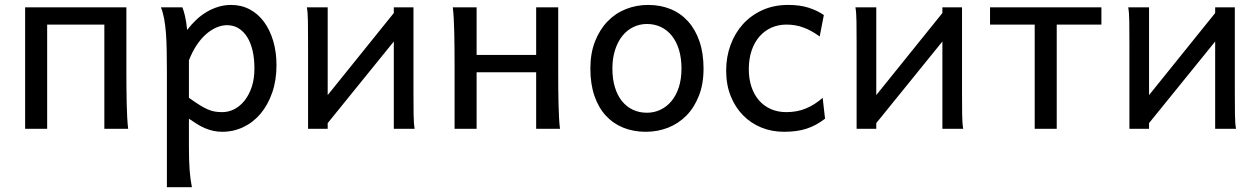

<svg xmlns="http://www.w3.org/2000/svg" viewBox="-20 -528 5165 787"><path d="M498 -239.3Q498 -203.6 498.3 -168.9Q498.5 -134.3 499.3 -103Q500 -71.8 501.5 -45.4Q502.9 -19 505.4 0H407.7V-427.2H173.3V0H83V-498H498Z M754.4 -127Q779.3 -109.4 797.6 -97.9Q815.9 -86.4 831.1 -79.8Q846.2 -73.2 860.1 -70.8Q874 -68.4 891.1 -68.4Q917 -68.4 940.7 -80.6Q964.4 -92.8 982.7 -116Q1001 -139.2 1012 -172.1Q1022.9 -205.1 1022.9 -246.6Q1022.9 -287.1 1015.4 -320.1Q1007.8 -353 993.2 -376.2Q978.5 -399.4 957.8 -412.1Q937 -424.8 910.6 -424.8Q889.6 -424.8 867.7 -415.5Q845.7 -406.2 825 -388.2Q804.2 -370.1 786.1 -343Q768.1 -315.9 754.4 -280.8ZM664.1 -236.8Q664.1 -282.2 663.3 -321Q662.6 -359.9 660.2 -392.3Q657.7 -424.8 652.8 -451.2Q647.9 -477.5 639.6 -498H727.5Q732.9 -485.4 738.3 -462.2Q743.7 -439 747.1 -405.3Q764.2 -427.7 784.4 -446.8Q804.7 -465.8 827.4 -479.2Q850.1 -492.7 875.2 -500.2Q900.4 -507.8 927.7 -507.8Q969.2 -507.8 1003.7 -489.5Q1038.1 -471.2 1062.3 -438.2Q1086.4 -405.3 1099.9 -360.1Q1113.3 -314.9 1113.3 -261.2Q1113.3 -198.7 1095.7 -148.2Q1078.1 -97.7 1048.1 -62Q1018.1 -26.4 977.5 -7.1Q937 12.2 891.1 12.2Q871.6 12.2 854.2 8.3Q836.9 4.4 820.6 -2.4Q804.2 -9.3 788.1 -19.3Q772 -29.3 754.4 -41.5V73.2Q754.4 102.5 755.1 126.2Q755.9 149.9 757.3 169.9Q758.8 189.9 761.2 206.8Q763.7 223.6 766.6 239.3H664.1Z M1323.2 -498V-138.2L1594.2 -474.6V-498H1674.8V-148.9Q1674.8 -98.1 1675.3 -59.3Q1675.8 -20.5 1679.7 0H1594.2V-357.9L1323.2 -23.4V0H1242.7V-349.1Q1242.7 -399.9 1242.2 -438.7Q1241.7 -477.5 1237.8 -498Z M1843.3 -258.8Q1843.3 -294.4 1843 -329.1Q1842.8 -363.8 1842 -394.8Q1841.3 -425.8 1839.8 -452.4Q1838.4 -479 1835.9 -498H1933.6V-302.7H2177.7V-498H2268.1V-239.3Q2268.1 -203.6 2268.3 -168.9Q2268.6 -134.3 2269.3 -103Q2270 -71.8 2271.5 -45.4Q2272.9 -19 2275.4 0H2177.7V-231.9H1933.6V0H1843.3Z M2490.2 -246.6Q2490.2 -204.1 2500.5 -170.4Q2510.7 -136.7 2529.5 -113.5Q2548.3 -90.3 2574.2 -78.1Q2600.1 -65.9 2631.8 -65.9Q2661.1 -65.9 2687 -78.1Q2712.9 -90.3 2732.2 -113.5Q2751.5 -136.7 2762.5 -170.4Q2773.4 -204.1 2773.4 -246.6Q2773.4 -289.6 2763.2 -323.5Q2752.9 -357.4 2734.1 -381.1Q2715.3 -404.8 2689.2 -417.2Q2663.1 -429.7 2631.8 -429.7Q2602.1 -429.7 2576.2 -417.2Q2550.3 -404.8 2531.2 -381.1Q2512.2 -357.4 2501.2 -323.5Q2490.2 -289.6 2490.2 -246.6ZM2399.9 -246.6Q2399.9 -309.6 2418.9 -358.2Q2438 -406.7 2470.2 -440.2Q2502.4 -473.6 2545.4 -490.7Q2588.4 -507.8 2636.7 -507.8Q2687 -507.8 2728.8 -490.7Q2770.5 -473.6 2800.5 -440.2Q2830.6 -406.7 2847.2 -358.2Q2863.8 -309.6 2863.8 -246.6Q2863.8 -183.6 2844.7 -135.3Q2825.7 -86.9 2793.5 -54.2Q2761.2 -21.5 2718.3 -4.6Q2675.3 12.2 2627 12.2Q2576.7 12.2 2534.9 -4.6Q2493.2 -21.5 2463.1 -54.2Q2433.1 -86.9 2416.5 -135.3Q2399.9 -183.6 2399.9 -246.6Z M3339.8 -378.4Q3306.6 -402.8 3273.9 -415Q3241.2 -427.2 3203.1 -427.2Q3170.4 -427.2 3142.3 -414.8Q3114.3 -402.3 3093.5 -378.9Q3072.8 -355.5 3061 -321.3Q3049.3 -287.1 3049.3 -244.1Q3049.3 -204.6 3060.1 -172.4Q3070.8 -140.1 3090.8 -116.9Q3110.8 -93.8 3139.2 -81.1Q3167.5 -68.4 3203.1 -68.4Q3247.6 -68.4 3283.7 -83.5Q3319.8 -98.6 3352.1 -127L3361.8 -41.5Q3343.3 -27.3 3325 -17.3Q3306.6 -7.3 3286.6 -0.7Q3266.6 5.9 3243.7 9Q3220.7 12.2 3193.4 12.2Q3144 12.2 3101.1 -5.1Q3058.1 -22.5 3025.9 -55.2Q2993.7 -87.9 2975.1 -134.3Q2956.5 -180.7 2956.5 -239.3Q2956.5 -294.4 2974.4 -343.3Q2992.2 -392.1 3025.1 -428.7Q3058.1 -465.3 3105.2 -486.6Q3152.3 -507.8 3210.4 -507.8Q3259.3 -507.8 3294.7 -496.3Q3330.1 -484.9 3356.9 -466.3Z M3571.8 -498V-138.2L3842.8 -474.6V-498H3923.3V-148.9Q3923.3 -98.1 3923.8 -59.3Q3924.3 -20.5 3928.2 0H3842.8V-357.9L3571.8 -23.4V0H3491.2V-349.1Q3491.2 -399.9 3490.7 -438.7Q3490.2 -477.5 3486.3 -498Z M4494.6 -427.2H4311.5V0H4221.2V-427.2H4038.1V-498H4494.6Z M4689.9 -498V-138.2L4960.9 -474.6V-498H5041.5V-148.9Q5041.5 -98.1 5042 -59.3Q5042.5 -20.5 5046.4 0H4960.9V-357.9L4689.9 -23.4V0H4609.4V-349.1Q4609.4 -399.9 4608.9 -438.7Q4608.4 -477.5 4604.5 -498Z"/></svg>

Font: Andika
Style: Regular
Weight: 400
Designer: Victor Gaultney, Annie Olsen, Julie Remington, Don Collingsworth, Eric Hays
Foundry: SIL International
Version: Version 1.001